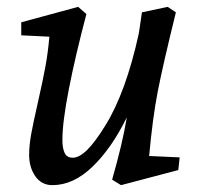

<svg xmlns="http://www.w3.org/2000/svg" viewBox="-20 -529 582 560"><path d="M65 -77Q65 -105 71 -138Q77 -171 90 -228Q105 -294 112.5 -335Q120 -376 124 -422L42 -426V-464L208 -509L232 -488Q200 -367 181 -270Q162 -173 162 -121Q162 -97 168.5 -83Q175 -69 192 -69Q211 -69 234 -91.5Q257 -114 286 -161Q347 -258 385 -432L394 -493L469 -509L493 -493Q455 -339 440 -261.5Q425 -184 415 -74L504 -70L500 -33L333 11L307 -5Q337 -109 350 -187Q306 -97 250 -43Q194 11 133 11Q101 11 83 -15Q65 -41 65 -77Z"/></svg>

Font: Andada Pro Medium
Style: Italic
Weight: 500
Italic angle: -7°
Designer: Carolina Giovagnoli
Foundry: Huerta Tipografica
Version: Version 3.005; ttfautohint (v1.8.4)